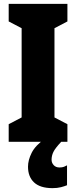

<svg xmlns="http://www.w3.org/2000/svg" viewBox="-20 -785 394 994"><path d="M329 -51H25V-142L92 -177V-639L25 -674V-765H329V-674L262 -639V-177L329 -142ZM247 42Q247 58 258 70Q269 82 288 82Q302 82 311 78.5Q320 75 327 71V174Q315 179 296 184Q277 189 252 189Q188 189 156.5 159.5Q125 130 125 78Q125 44 144 6Q163 -32 214 -68L297 -51Q266 -18 256.5 1.5Q247 21 247 42Z"/></svg>

Font: Noto Sans Tamil UI ExtraCondensed Black
Style: Regular
Weight: 900
Width: 2
Designer: Jelle Bosma - Monotype Design Team
Foundry: Monotype Imaging Inc.
Version: Version 2.004; ttfautohint (v1.8.4.7-5d5b)